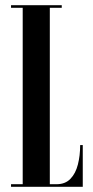

<svg xmlns="http://www.w3.org/2000/svg" viewBox="-20 -720 360 740"><path d="M22.5 0V-10H67.5V-690H22.5V-700H218V-690H172V-10H198Q231.5 -10 251.5 -30.8Q271.5 -51.5 280.2 -86Q289 -120.5 289 -161H299V0Z"/></svg>

Font: Imbue 100pt SemiBold
Style: Regular
Weight: 600
Designer: Tyler Finck
Foundry: Etcetera Type Company
Version: Version 1.102; ttfautohint (v1.8.3)